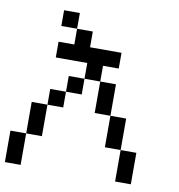

<svg xmlns="http://www.w3.org/2000/svg" viewBox="-85 -846 861 924"><g transform="rotate(10 346.0 -384.5)"><path d="M0 0V-153.8H76.9V-307.7H153.8V-153.8H76.9V0ZM153.8 -769.2H230.8V-692.3H307.7V-615.4H461.5V-538.5H384.6V-461.5H461.5V-307.7H538.5V-153.8H461.5V-307.7H384.6V-461.5H307.7V-384.6H230.8V-461.5H307.7V-538.5H153.8V-615.4H230.8V-692.3H153.8ZM230.8 -384.6V-307.7H153.8V-384.6ZM538.5 -153.8H615.4V0H538.5Z"/></g></svg>

Font: Mintsoda - Lime Green 13x16
Style: Regular
Weight: 400
Designer: Mintsoda-15
Version: Version 1.0